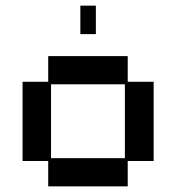

<svg xmlns="http://www.w3.org/2000/svg" viewBox="-20 -649 626 681"><path d="M151 12V-78H60V-359H151V-450H433V-359H525V-78H433V12ZM161 -88H423V-350H161ZM265 -528V-629H320V-528Z"/></svg>

Font: Pixelify Sans
Style: Regular
Weight: 400
Designer: Stefie Justprince
Foundry: Typecalism Foundryline
Version: Version 1.000;February 13, 2025;FontCreator 15.0.0.3015 64-b